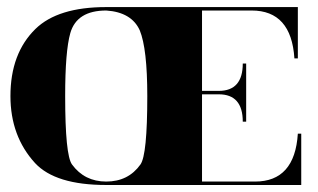

<svg xmlns="http://www.w3.org/2000/svg" viewBox="-20 -528 909 548"><path d="M283.2 -498Q199.2 -498 180.7 -433.6Q166 -381.8 166 -253.9Q166 -85.4 185.5 -58.6Q221.2 -9.8 283.2 -9.8Q346.2 -9.8 380.9 -58.6Q400.4 -85.9 400.4 -253.9Q400.4 -389.2 378.9 -441.4Q355.5 -493.2 283.2 -498ZM283.2 0Q138.2 0 80.1 -62.5Q9.8 -139.2 9.8 -253.9Q9.8 -375.5 81.1 -445.3Q145 -507.8 283.2 -507.8H830.1V-361.3H820.3Q811.5 -498 698.2 -498H556.6V-268.6H604.5Q672.9 -268.6 672.9 -346.7H682.6V-180.7H672.9Q672.9 -258.8 604.5 -258.8H556.6V-9.8H708Q821.3 -9.8 830.1 -146.5H839.8V0Q561.5 0 283.2 0Z"/></svg>

Font: spinweradC
Style: Bold
Weight: 700
Width: 7
Version: Version 0.3